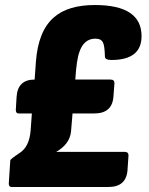

<svg xmlns="http://www.w3.org/2000/svg" viewBox="-20 -745 595 765"><path d="M26 0Q15 0 15 -14L21 -106Q21 -111 59 -136Q97 -161 102 -225L107 -293H54Q43 -293 43 -307L46 -358Q50 -428 118 -428L123 -498Q132 -622 195 -676Q251 -725 358 -725Q544 -725 544 -601Q544 -506 424 -506Q398 -506 398 -520Q397 -561 391 -574Q384 -591 360 -591Q314 -591 296 -537Q285 -507 280 -428H420Q436 -428 436 -414L432 -360Q427 -293 356 -293H269L263 -221Q258 -171 204 -140H476Q492 -140 492 -126L488 -67Q483 0 412 0Z"/></svg>

Font: PoetsenOne
Style: Regular
Weight: 400
Designer: Rodrigo Fuenzalida, Pablo Impallari
Foundry: Pablo Impallari, Rodrigo Fuenzalida
Version: Version 1.000